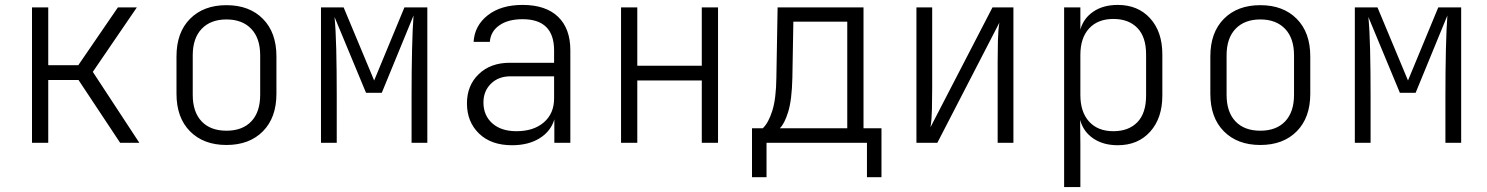

<svg xmlns="http://www.w3.org/2000/svg" viewBox="-20 -580 6040 780"><path d="M110 0V-550H176V-315H298L459 -550H536L357 -288L546 0H468L299 -255H176V0Z M900 9Q807 9 752 -46.5Q697 -102 697 -199V-351Q697 -448 752 -503.5Q807 -559 900 -559Q993 -559 1048 -503.5Q1103 -448 1103 -351V-199Q1103 -102 1048 -46.5Q993 9 900 9ZM900 -49Q965 -49 1001 -87Q1037 -125 1037 -195V-355Q1037 -425 1000.5 -463Q964 -501 900 -501Q836 -501 799.5 -463Q763 -425 763 -355V-195Q763 -125 799 -87Q835 -49 900 -49Z M1284 0V-550H1376L1500 -253L1623 -550H1716V0H1652V-190Q1652 -293 1654 -379Q1656 -465 1660 -517L1531 -203H1467L1339 -511Q1344 -462 1346 -379Q1348 -296 1348 -190V0Z M2060 10Q1975 10 1926 -37.5Q1877 -85 1877 -160Q1877 -233 1925 -279Q1973 -325 2051 -325H2231V-375Q2231 -502 2103 -502Q2044 -502 2008.5 -477Q1973 -452 1970 -410H1904Q1908 -476 1961.5 -518Q2015 -560 2103 -560Q2197 -560 2247 -512Q2297 -464 2297 -376V0H2232V-95Q2218 -47 2172.5 -18.5Q2127 10 2060 10ZM2078 -47Q2148 -47 2189.5 -83Q2231 -119 2231 -180V-270H2054Q2005 -270 1974.5 -240Q1944 -210 1944 -164Q1944 -111 1980 -79Q2016 -47 2078 -47Z M2503 0V-550H2569V-313H2831V-550H2897V0H2831V-253H2569V0Z M3035 140V-59H3079Q3102 -81 3117.5 -130Q3133 -179 3134 -264L3139 -550H3488V-59H3561V140H3502V0H3094V140ZM3148 -59H3422V-492H3203L3199 -264Q3197 -174 3182 -125.5Q3167 -77 3148 -59Z M3703 0V-550H3767V-222Q3767 -181 3766 -136Q3765 -91 3760 -63L4012 -550H4097V0H4033V-329Q4033 -369 4034 -414Q4035 -459 4040 -488L3788 0Z M4303 180V-550H4369V-460Q4382 -506 4422 -533Q4462 -560 4521 -560Q4603 -560 4652.5 -505.5Q4702 -451 4702 -359V-192Q4702 -100 4652.5 -45Q4603 10 4521 10Q4462 10 4421.5 -17.5Q4381 -45 4368 -93L4369 8V180ZM4503 -47Q4565 -47 4600.5 -83.5Q4636 -120 4636 -192V-359Q4636 -430 4600.5 -466.5Q4565 -503 4503 -503Q4440 -503 4404.5 -464.5Q4369 -426 4369 -357V-194Q4369 -125 4404.5 -86Q4440 -47 4503 -47Z M5100 9Q5007 9 4952 -46.5Q4897 -102 4897 -199V-351Q4897 -448 4952 -503.5Q5007 -559 5100 -559Q5193 -559 5248 -503.5Q5303 -448 5303 -351V-199Q5303 -102 5248 -46.5Q5193 9 5100 9ZM5100 -49Q5165 -49 5201 -87Q5237 -125 5237 -195V-355Q5237 -425 5200.5 -463Q5164 -501 5100 -501Q5036 -501 4999.5 -463Q4963 -425 4963 -355V-195Q4963 -125 4999 -87Q5035 -49 5100 -49Z M5484 0V-550H5576L5700 -253L5823 -550H5916V0H5852V-190Q5852 -293 5854 -379Q5856 -465 5860 -517L5731 -203H5667L5539 -511Q5544 -462 5546 -379Q5548 -296 5548 -190V0Z"/></svg>

Font: JetBrains Mono NL ExtraLight
Style: Regular
Weight: 200
Designer: Philipp Nurullin, Konstantin Bulenkov
Foundry: JetBrains
Version: Version 2.304; ttfautohint (v1.8.4.7-5d5b)